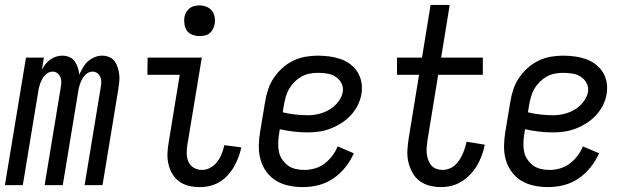

<svg xmlns="http://www.w3.org/2000/svg" viewBox="-25 -755 2545 783"><path d="M-5 0 81 -520H154L146 -471Q152 -483 160.5 -493.5Q169 -504 180 -512Q191 -520 203.5 -524Q216 -528 229 -528Q245 -528 258.5 -522Q272 -516 280 -504.5Q288 -493 292.5 -479Q297 -465 298 -450Q305 -465 313 -479Q321 -493 333.5 -504.5Q346 -516 361 -522Q376 -528 392 -528Q407 -528 421 -522Q435 -516 443 -504.5Q451 -493 455.5 -478.5Q460 -464 461.5 -449Q463 -434 461 -418.5Q459 -403 457 -388L393 0H320L386 -400Q388 -411 388 -421.5Q388 -432 384 -441.5Q380 -451 371.5 -457Q363 -463 352 -463Q343 -463 334.5 -458.5Q326 -454 319.5 -446Q313 -438 308.5 -429.5Q304 -421 301 -412Q298 -403 296 -394Q294 -385 293 -376L231 0H157L223 -400Q225 -411 225 -421.5Q225 -432 221 -441.5Q217 -451 208.5 -457Q200 -463 190 -463Q180 -463 171.5 -458.5Q163 -454 156.5 -446Q150 -438 145.5 -429.5Q141 -421 138 -412Q135 -403 133 -394Q131 -385 130 -376L68 0Z M790 8Q767 8 745.5 3Q724 -2 706.5 -14.5Q689 -27 678 -45.5Q667 -64 662 -85.5Q657 -107 658 -130Q659 -153 663 -175L708 -450H576L577 -520H798L739 -164Q736 -146 736.5 -128Q737 -110 744 -94.5Q751 -79 766 -70.5Q781 -62 799 -62Q817 -62 833.5 -71.5Q850 -81 861.5 -96Q873 -111 879.5 -128.5Q886 -146 890 -163L959 -154Q955 -134 947.5 -114Q940 -94 929.5 -75.5Q919 -57 904 -40.5Q889 -24 870.5 -13Q852 -2 831.5 3Q811 8 790 8ZM788 -608Q774 -608 760 -613Q746 -618 738 -629Q730 -640 727.5 -655Q725 -670 727 -685Q729 -695 734.5 -705Q740 -715 748.5 -721.5Q757 -728 767.5 -730.5Q778 -733 789 -733Q803 -733 817 -727.5Q831 -722 839.5 -711Q848 -700 850.5 -685Q853 -670 850 -655Q848 -645 842.5 -635Q837 -625 828.5 -618.5Q820 -612 809.5 -610Q799 -608 788 -608Z M1210 8Q1181 8 1152.5 2Q1124 -4 1101 -18Q1078 -32 1061.5 -54.5Q1045 -77 1037.5 -104Q1030 -131 1030.5 -160.5Q1031 -190 1036 -219L1056 -339Q1060 -364 1068 -389Q1076 -414 1091 -436.5Q1106 -459 1126.5 -477.5Q1147 -496 1171 -507.5Q1195 -519 1220 -523.5Q1245 -528 1270 -528Q1294 -528 1317.5 -525Q1341 -522 1363 -514.5Q1385 -507 1403 -493.5Q1421 -480 1433 -461Q1445 -442 1449 -419Q1453 -396 1449 -372Q1445 -348 1434 -326Q1423 -304 1406 -285.5Q1389 -267 1368 -253.5Q1347 -240 1324 -231Q1301 -222 1277.5 -218.5Q1254 -215 1231 -215Q1201 -215 1172 -218.5Q1143 -222 1116 -228L1113 -208Q1110 -190 1109.5 -171.5Q1109 -153 1112.5 -136Q1116 -119 1126 -104.5Q1136 -90 1149.5 -80Q1163 -70 1180.5 -66Q1198 -62 1217 -62Q1237 -62 1258.5 -68Q1280 -74 1298 -87.5Q1316 -101 1330 -119.5Q1344 -138 1352 -158L1418 -130Q1405 -100 1383.5 -73Q1362 -46 1334 -27Q1306 -8 1274 0Q1242 8 1210 8ZM1231 -285Q1253 -285 1275.5 -290.5Q1298 -296 1318.5 -308Q1339 -320 1354 -339.5Q1369 -359 1373 -380Q1376 -400 1367 -416.5Q1358 -433 1343 -442.5Q1328 -452 1309 -455Q1290 -458 1271 -458Q1254 -458 1236.5 -454.5Q1219 -451 1204 -442.5Q1189 -434 1176 -421Q1163 -408 1154 -392.5Q1145 -377 1140.5 -360.5Q1136 -344 1133 -328L1128 -297Q1153 -291 1179 -288Q1205 -285 1231 -285Z M1774 8Q1750 8 1726.5 2Q1703 -4 1685 -18Q1667 -32 1656 -52.5Q1645 -73 1640 -96Q1635 -119 1636.5 -143.5Q1638 -168 1642 -193L1684 -450H1594V-520H1696L1731 -735H1809L1774 -520H1944V-450H1762L1718 -181Q1716 -168 1715 -154Q1714 -140 1715.5 -127Q1717 -114 1721.5 -102Q1726 -90 1734 -80.5Q1742 -71 1754.5 -66.5Q1767 -62 1780 -62Q1793 -62 1806.5 -67Q1820 -72 1830.5 -81.5Q1841 -91 1848.5 -102.5Q1856 -114 1861.5 -126.5Q1867 -139 1871 -151.5Q1875 -164 1878 -177L1952 -165Q1948 -144 1940.5 -123Q1933 -102 1921.5 -82Q1910 -62 1894 -45Q1878 -28 1858.5 -15.5Q1839 -3 1817.5 2.5Q1796 8 1774 8Z M2210 8Q2181 8 2152.5 2Q2124 -4 2101 -18Q2078 -32 2061.5 -54.5Q2045 -77 2037.5 -104Q2030 -131 2030.5 -160.5Q2031 -190 2036 -219L2056 -339Q2060 -364 2068 -389Q2076 -414 2091 -436.5Q2106 -459 2126.5 -477.5Q2147 -496 2171 -507.5Q2195 -519 2220 -523.5Q2245 -528 2270 -528Q2294 -528 2317.5 -525Q2341 -522 2363 -514.5Q2385 -507 2403 -493.5Q2421 -480 2433 -461Q2445 -442 2449 -419Q2453 -396 2449 -372Q2445 -348 2434 -326Q2423 -304 2406 -285.5Q2389 -267 2368 -253.5Q2347 -240 2324 -231Q2301 -222 2277.5 -218.5Q2254 -215 2231 -215Q2201 -215 2172 -218.5Q2143 -222 2116 -228L2113 -208Q2110 -190 2109.5 -171.5Q2109 -153 2112.5 -136Q2116 -119 2126 -104.5Q2136 -90 2149.5 -80Q2163 -70 2180.5 -66Q2198 -62 2217 -62Q2237 -62 2258.5 -68Q2280 -74 2298 -87.5Q2316 -101 2330 -119.5Q2344 -138 2352 -158L2418 -130Q2405 -100 2383.5 -73Q2362 -46 2334 -27Q2306 -8 2274 0Q2242 8 2210 8ZM2231 -285Q2253 -285 2275.5 -290.5Q2298 -296 2318.5 -308Q2339 -320 2354 -339.5Q2369 -359 2373 -380Q2376 -400 2367 -416.5Q2358 -433 2343 -442.5Q2328 -452 2309 -455Q2290 -458 2271 -458Q2254 -458 2236.5 -454.5Q2219 -451 2204 -442.5Q2189 -434 2176 -421Q2163 -408 2154 -392.5Q2145 -377 2140.5 -360.5Q2136 -344 2133 -328L2128 -297Q2153 -291 2179 -288Q2205 -285 2231 -285Z"/></svg>

Font: Iosevka Fixed
Style: Italic
Weight: 400
Italic angle: -9°
Monospace: yes
Designer: Belleve Invis
Foundry: Belleve Invis
Version: Version 33.2.4